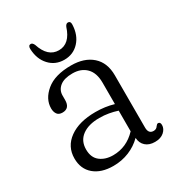

<svg xmlns="http://www.w3.org/2000/svg" viewBox="-151 -693 730 797"><g transform="rotate(-30 214.0 -295.0)"><path d="M35.5 -97.5Q35.5 -154.5 82 -188Q128.5 -221.5 207 -221.5Q253 -221.5 294 -209.5V-312.5Q294 -359 269.8 -383.5Q245.5 -408 204.5 -408Q164.5 -408 144 -391.5Q123.5 -375 123.5 -349V-328Q123.5 -287.5 88.5 -287.5Q71 -287.5 63.2 -298.5Q55.5 -309.5 55.5 -326Q55.5 -371 96.8 -405.2Q138 -439.5 216 -439.5Q279.5 -439.5 316.5 -406.5Q353.5 -373.5 353.5 -313V-62.5Q353.5 -32.5 378 -32.5Q391.5 -32.5 398.5 -44Q404 -51.5 409 -51.5Q420 -51.5 420 -36.5Q420 -18.5 404 -4.2Q388 10 360.5 10Q332.5 10 316 -4.8Q299.5 -19.5 298 -45Q272 -19 236.8 -4.5Q201.5 10 161 10Q103 10 69.2 -18.8Q35.5 -47.5 35.5 -97.5ZM96 -106Q96 -67 120.5 -48Q145 -29 182 -29Q247 -29 294 -79V-178Q274.5 -184.5 253.2 -188.2Q232 -192 208.5 -192Q156.5 -192 126.2 -169.5Q96 -147 96 -106ZM205 -519Q257.5 -519 279.5 -588Q285 -600.5 293.5 -600.5Q307 -600.5 306 -583Q304 -534 276 -503.8Q248 -473.5 205 -473.5Q162 -473.5 134 -503.8Q106 -534 104 -583Q103.5 -600.5 116 -600.5Q124 -600.5 130 -588Q152 -519 205 -519Z"/></g></svg>

Font: Fraunces 144pt SuperSoft Light
Style: Regular
Weight: 300
Version: Version 1.000;[0bf87f6ff]